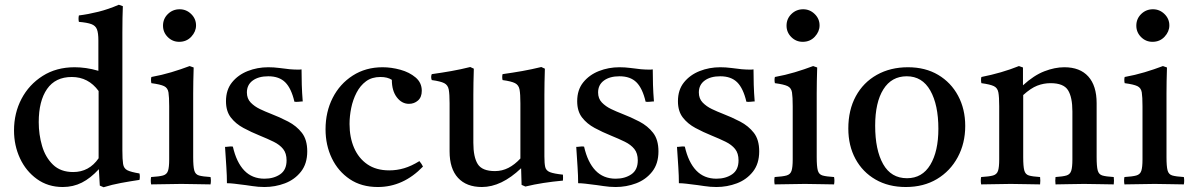

<svg xmlns="http://www.w3.org/2000/svg" viewBox="-20 -775 5023 808"><path d="M416 13 400 6 396 -63Q361 -25 324.5 -6.5Q288 12 244 12Q182 12 135.5 -21.5Q89 -55 64 -109Q39 -163 39 -226Q39 -299 70.5 -359Q102 -419 159.5 -455.5Q217 -492 294 -492Q317 -492 342 -488.5Q367 -485 394 -477V-605Q394 -636 388 -651.5Q382 -667 364.5 -673.5Q347 -680 312 -683Q309 -696 312 -710Q352 -715 394 -725.5Q436 -736 480 -755L497 -749Q496 -727 495.5 -699Q495 -671 495 -638V-142Q495 -104 498 -85Q501 -66 516 -58.5Q531 -51 567 -45Q570 -32 567 -18Q527 -12 489 -5Q451 2 416 13ZM395 -392Q352 -451 282 -451Q213 -451 178 -400.5Q143 -350 143 -261Q143 -209 157 -161Q171 -113 203 -82Q235 -51 288 -51Q355 -51 395 -109Z M866 1Q838 1 808 0Q778 -1 743 -1Q711 -1 678.5 0Q646 1 616 1Q613 -15 616 -30Q650 -32 666 -36.5Q682 -41 687 -56Q692 -71 692 -104V-328Q692 -367 689 -386Q686 -405 670.5 -412.5Q655 -420 617 -425Q614 -439 617 -451Q661 -459 701 -471Q741 -483 778 -497L795 -491Q794 -460 793.5 -433Q793 -406 793 -382V-114Q793 -75 797.5 -58Q802 -41 817.5 -36.5Q833 -32 866 -30Q869 -15 866 1ZM666 -667Q666 -696 686.5 -716Q707 -736 736 -736Q764 -736 784.5 -716Q805 -696 805 -668Q805 -642 785 -620.5Q765 -599 734 -599Q706 -599 686 -619Q666 -639 666 -667Z M960 -158Q975 -92 1008 -57.5Q1041 -23 1093 -23Q1132 -23 1159 -41.5Q1186 -60 1186 -100Q1186 -130 1171.5 -148Q1157 -166 1131.5 -178.5Q1106 -191 1074 -204Q1037 -219 1004.5 -236.5Q972 -254 951.5 -280.5Q931 -307 931 -349Q931 -397 956.5 -428.5Q982 -460 1022.5 -476Q1063 -492 1109 -492Q1132 -492 1155 -489Q1178 -486 1180 -486Q1200 -483 1217 -482.5Q1234 -482 1235 -482Q1236 -482 1239.5 -482Q1243 -482 1249 -483Q1249 -451 1250 -418Q1251 -385 1254 -348Q1253 -348 1250 -348Q1241 -347 1233.5 -346.5Q1226 -346 1219 -347Q1206 -403 1180.5 -428.5Q1155 -454 1109 -454Q1068 -454 1043.5 -436Q1019 -418 1019 -386Q1019 -360 1035 -343.5Q1051 -327 1074 -316Q1097 -305 1118 -297Q1157 -282 1192.5 -263.5Q1228 -245 1250.5 -216Q1273 -187 1273 -138Q1273 -86 1246.5 -52.5Q1220 -19 1179 -3.5Q1138 12 1093 12Q1067 12 1041.5 8Q1016 4 1014 4Q1012 4 997.5 2Q983 0 965.5 -2Q948 -4 935 -4Q935 -35 932.5 -73Q930 -111 927 -157Q929 -157 932 -157Q941 -158 947.5 -158.5Q954 -159 960 -158Z M1745 -97Q1755 -85 1760 -74Q1677 12 1570 12Q1501 12 1452 -21Q1403 -54 1376.5 -109Q1350 -164 1350 -231Q1350 -304 1380 -363Q1410 -422 1464.5 -457Q1519 -492 1590 -492Q1627 -492 1665 -481.5Q1703 -471 1729 -449Q1755 -427 1755 -393Q1755 -366 1739 -352Q1723 -338 1701 -338Q1671 -338 1650 -365.5Q1629 -393 1629 -439Q1611 -451 1581 -451Q1545 -451 1520.5 -433Q1496 -415 1480.5 -385Q1465 -355 1458 -320.5Q1451 -286 1451 -253Q1451 -197 1470 -153Q1489 -109 1526 -83.5Q1563 -58 1618 -58Q1650 -58 1680.5 -67Q1711 -76 1745 -97Z M2008 12Q1943 12 1907.5 -26.5Q1872 -65 1872 -138V-340Q1872 -379 1868.5 -398Q1865 -417 1849.5 -425Q1834 -433 1797 -438Q1792 -451 1797 -463Q1840 -469 1879.5 -476Q1919 -483 1959 -493L1974 -486Q1973 -455 1972.5 -427.5Q1972 -400 1972 -376V-174Q1972 -114 1990.5 -84.5Q2009 -55 2063 -55Q2093 -55 2119.5 -68.5Q2146 -82 2170 -108V-340Q2170 -379 2166.5 -398Q2163 -417 2147.5 -425Q2132 -433 2095 -438Q2092 -451 2095 -463Q2138 -469 2177.5 -476Q2217 -483 2258 -493L2273 -486Q2272 -455 2271.5 -427.5Q2271 -400 2271 -376V-117Q2271 -87 2274.5 -72Q2278 -57 2294.5 -50.5Q2311 -44 2349 -40Q2350 -28 2349 -15Q2306 -11 2267 -5Q2228 1 2191 10L2175 3L2173 -67Q2090 12 2008 12Z M2438 -158Q2453 -92 2486 -57.5Q2519 -23 2571 -23Q2610 -23 2637 -41.5Q2664 -60 2664 -100Q2664 -130 2649.5 -148Q2635 -166 2609.5 -178.5Q2584 -191 2552 -204Q2515 -219 2482.5 -236.5Q2450 -254 2429.5 -280.5Q2409 -307 2409 -349Q2409 -397 2434.5 -428.5Q2460 -460 2500.5 -476Q2541 -492 2587 -492Q2610 -492 2633 -489Q2656 -486 2658 -486Q2678 -483 2695 -482.5Q2712 -482 2713 -482Q2714 -482 2717.5 -482Q2721 -482 2727 -483Q2727 -451 2728 -418Q2729 -385 2732 -348Q2731 -348 2728 -348Q2719 -347 2711.5 -346.5Q2704 -346 2697 -347Q2684 -403 2658.5 -428.5Q2633 -454 2587 -454Q2546 -454 2521.5 -436Q2497 -418 2497 -386Q2497 -360 2513 -343.5Q2529 -327 2552 -316Q2575 -305 2596 -297Q2635 -282 2670.5 -263.5Q2706 -245 2728.5 -216Q2751 -187 2751 -138Q2751 -86 2724.5 -52.5Q2698 -19 2657 -3.5Q2616 12 2571 12Q2545 12 2519.5 8Q2494 4 2492 4Q2490 4 2475.5 2Q2461 0 2443.5 -2Q2426 -4 2413 -4Q2413 -35 2410.5 -73Q2408 -111 2405 -157Q2407 -157 2410 -157Q2419 -158 2425.5 -158.5Q2432 -159 2438 -158Z M2862 -158Q2877 -92 2910 -57.5Q2943 -23 2995 -23Q3034 -23 3061 -41.5Q3088 -60 3088 -100Q3088 -130 3073.5 -148Q3059 -166 3033.5 -178.5Q3008 -191 2976 -204Q2939 -219 2906.5 -236.5Q2874 -254 2853.5 -280.5Q2833 -307 2833 -349Q2833 -397 2858.5 -428.5Q2884 -460 2924.5 -476Q2965 -492 3011 -492Q3034 -492 3057 -489Q3080 -486 3082 -486Q3102 -483 3119 -482.5Q3136 -482 3137 -482Q3138 -482 3141.5 -482Q3145 -482 3151 -483Q3151 -451 3152 -418Q3153 -385 3156 -348Q3155 -348 3152 -348Q3143 -347 3135.5 -346.5Q3128 -346 3121 -347Q3108 -403 3082.5 -428.5Q3057 -454 3011 -454Q2970 -454 2945.5 -436Q2921 -418 2921 -386Q2921 -360 2937 -343.5Q2953 -327 2976 -316Q2999 -305 3020 -297Q3059 -282 3094.5 -263.5Q3130 -245 3152.5 -216Q3175 -187 3175 -138Q3175 -86 3148.5 -52.5Q3122 -19 3081 -3.5Q3040 12 2995 12Q2969 12 2943.5 8Q2918 4 2916 4Q2914 4 2899.5 2Q2885 0 2867.5 -2Q2850 -4 2837 -4Q2837 -35 2834.5 -73Q2832 -111 2829 -157Q2831 -157 2834 -157Q2843 -158 2849.5 -158.5Q2856 -159 2862 -158Z M3490 1Q3462 1 3432 0Q3402 -1 3367 -1Q3335 -1 3302.5 0Q3270 1 3240 1Q3237 -15 3240 -30Q3274 -32 3290 -36.5Q3306 -41 3311 -56Q3316 -71 3316 -104V-328Q3316 -367 3313 -386Q3310 -405 3294.5 -412.5Q3279 -420 3241 -425Q3238 -439 3241 -451Q3285 -459 3325 -471Q3365 -483 3402 -497L3419 -491Q3418 -460 3417.5 -433Q3417 -406 3417 -382V-114Q3417 -75 3421.5 -58Q3426 -41 3441.5 -36.5Q3457 -32 3490 -30Q3493 -15 3490 1ZM3290 -667Q3290 -696 3310.5 -716Q3331 -736 3360 -736Q3388 -736 3408.5 -716Q3429 -696 3429 -668Q3429 -642 3409 -620.5Q3389 -599 3358 -599Q3330 -599 3310 -619Q3290 -639 3290 -667Z M3792 12Q3719 12 3664.5 -19.5Q3610 -51 3580 -106.5Q3550 -162 3550 -234Q3550 -312 3581.5 -370Q3613 -428 3670 -460Q3727 -492 3801 -492Q3874 -492 3928 -460Q3982 -428 4012 -372Q4042 -316 4042 -245Q4042 -172 4010.5 -113.5Q3979 -55 3923 -21.5Q3867 12 3792 12ZM3663 -246Q3663 -144 3696.5 -84.5Q3730 -25 3797 -25Q3861 -25 3895 -81.5Q3929 -138 3929 -233Q3929 -334 3895 -394Q3861 -454 3796 -454Q3732 -454 3697.5 -399Q3663 -344 3663 -246Z M4422 1Q4420 -15 4422 -30Q4453 -32 4468 -36.5Q4483 -41 4488 -56Q4493 -71 4493 -104V-306Q4493 -366 4474.5 -395.5Q4456 -425 4401 -425Q4372 -425 4345 -414.5Q4318 -404 4286 -375V-114Q4286 -75 4290.5 -58Q4295 -41 4310 -36.5Q4325 -32 4357 -30Q4359 -15 4357 1Q4329 1 4298.5 0Q4268 -1 4233 -1Q4201 -1 4170 0Q4139 1 4109 1Q4106 -15 4109 -30Q4143 -32 4159 -36.5Q4175 -41 4180 -56Q4185 -71 4185 -104V-328Q4185 -367 4181.5 -386Q4178 -405 4162.5 -412.5Q4147 -420 4110 -425Q4107 -439 4110 -451Q4196 -468 4268 -497L4285 -491V-416Q4331 -458 4375 -475Q4419 -492 4459 -492Q4525 -492 4560 -453Q4595 -414 4595 -341V-114Q4595 -75 4599.5 -58Q4604 -41 4619 -36.5Q4634 -32 4667 -30Q4669 -15 4667 1Q4637 1 4608.5 0Q4580 -1 4542 -1Q4505 -1 4477.5 0Q4450 1 4422 1Z M4962 1Q4934 1 4904 0Q4874 -1 4839 -1Q4807 -1 4774.5 0Q4742 1 4712 1Q4709 -15 4712 -30Q4746 -32 4762 -36.5Q4778 -41 4783 -56Q4788 -71 4788 -104V-328Q4788 -367 4785 -386Q4782 -405 4766.5 -412.5Q4751 -420 4713 -425Q4710 -439 4713 -451Q4757 -459 4797 -471Q4837 -483 4874 -497L4891 -491Q4890 -460 4889.5 -433Q4889 -406 4889 -382V-114Q4889 -75 4893.5 -58Q4898 -41 4913.5 -36.5Q4929 -32 4962 -30Q4965 -15 4962 1ZM4762 -667Q4762 -696 4782.5 -716Q4803 -736 4832 -736Q4860 -736 4880.5 -716Q4901 -696 4901 -668Q4901 -642 4881 -620.5Q4861 -599 4830 -599Q4802 -599 4782 -619Q4762 -639 4762 -667Z"/></svg>

Font: Tiro Devanagari Sanskrit
Style: Regular
Weight: 400
Designer: Devanagari: John Hudson & Fiona Ross. Latin: John Hudson.
Foundry: Tiro Typeworks Ltd.
Version: Version 1.52